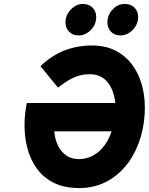

<svg xmlns="http://www.w3.org/2000/svg" viewBox="-20 -943 756 975"><path d="M382.5 12Q306.5 12 253.2 -14.8Q200 -41.5 167.2 -86.8Q134.5 -132 119.5 -189.2Q104.5 -246.5 104.5 -307Q104.5 -341 108.2 -371.2Q112 -401.5 116.5 -420H565.5Q562 -453 552 -479.8Q542 -506.5 526 -526Q510 -545.5 487.5 -555.8Q465 -566 435.5 -566Q391.5 -566 354.8 -549.2Q318 -532.5 274.5 -498L185.5 -607Q243.5 -662 308.2 -687Q373 -712 446.5 -712Q515 -712 565.8 -686.2Q616.5 -660.5 649.8 -616.2Q683 -572 699.2 -516.2Q715.5 -460.5 715.5 -400Q715.5 -312 691.2 -236.8Q667 -161.5 622.8 -105.8Q578.5 -50 517.5 -19Q456.5 12 382.5 12ZM381.5 -135Q408 -135 433 -144.2Q458 -153.5 479.8 -171.8Q501.5 -190 518.5 -216.2Q535.5 -242.5 546.5 -276H255.5Q259 -235.5 274.5 -203.5Q290 -171.5 317 -153.2Q344 -135 381.5 -135ZM592.5 -763Q561 -763 543.2 -782.2Q525.5 -801.5 525.5 -829Q525.5 -867.5 552.2 -895.2Q579 -923 613.5 -923Q645 -923 663.2 -904Q681.5 -885 681.5 -857Q681.5 -831 668.5 -809.8Q655.5 -788.5 635 -775.8Q614.5 -763 592.5 -763ZM379.5 -763Q349 -763 330.8 -782.2Q312.5 -801.5 312.5 -829Q312.5 -855 325.5 -876.2Q338.5 -897.5 358.5 -910.2Q378.5 -923 399.5 -923Q432 -923 450.2 -904Q468.5 -885 468.5 -857Q468.5 -818 441 -790.5Q413.5 -763 379.5 -763Z"/></svg>

Font: Overpass Black
Style: Italic
Weight: 900
Italic angle: -10°
Designer: Delve Withrington, Dave Bailey, Thomas Jockin
Foundry: Delve Fonts LLC
Version: Version 4.000